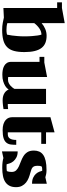

<svg xmlns="http://www.w3.org/2000/svg" viewBox="634 -1318 695 2004"><g transform="rotate(90 982.0 -316.5)"><path d="M5 -615H64L222 -644V-403Q250 -427 283.5 -441Q317 -455 354 -455Q395 -455 427 -442.5Q459 -430 480.5 -402.5Q502 -375 513 -330.5Q524 -286 524 -223Q524 -159 512 -114.5Q500 -70 472 -42.5Q444 -15 399.5 -3Q355 9 291 9Q253 9 218.5 2.5Q184 -4 164 -9L64 -4V-565H5ZM342 -401Q309 -401 277.5 -379.5Q246 -358 222 -326V-45Q239 -40 257 -38Q275 -36 291 -36Q315 -36 329 -39Q337 -40 342 -42Q347 -65 351 -93Q354 -117 357 -150.5Q360 -184 360 -223Q360 -271 357 -304.5Q354 -338 351 -360Q347 -386 342 -401Z M574 -431H633L784 -460V-55Q786 -54 790 -53Q794 -52 812 -52Q833 -52 849 -60.5Q865 -69 877 -80Q889 -91 897 -102Q905 -113 908 -119V-449H1066V-50H1079Q1088 -50 1097 -51L1119 -53V-5Q1101 -2 1084 0Q1070 2 1054 3Q1038 4 1028 4Q1002 4 983 -1.5Q964 -7 950.5 -16Q937 -25 928 -36.5Q919 -48 915 -59Q913 -56 904 -45Q895 -34 876.5 -22.5Q858 -11 829.5 -2Q801 7 759 7Q736 7 712.5 3Q689 -1 669.5 -11.5Q650 -22 638 -40Q626 -58 626 -87V-381H574Z M1204 -495 1362 -538V-449H1482V-399H1362V-50H1383Q1441 -50 1441 -138H1492Q1492 -106 1488.5 -80Q1485 -54 1469.5 -35Q1454 -16 1423.5 -6Q1393 4 1339 4Q1302 4 1276 -4.5Q1250 -13 1234 -27Q1218 -41 1211 -58Q1204 -75 1204 -93Z M1755 -454Q1778 -454 1797 -450.5Q1816 -447 1831 -442L1898 -457V-303Q1860 -303 1835.5 -314.5Q1811 -326 1796 -342.5Q1781 -359 1773.5 -377.5Q1766 -396 1763 -409H1755Q1746 -409 1739.5 -408.5Q1733 -408 1728 -407Q1723 -406 1720 -405Q1717 -401 1715 -395Q1713 -390 1712 -381Q1711 -372 1711 -360Q1711 -341 1715 -329Q1719 -317 1727.5 -309Q1736 -301 1750 -296Q1764 -291 1785 -285Q1812 -278 1838.5 -267.5Q1865 -257 1886 -240Q1907 -223 1920.5 -197.5Q1934 -172 1934 -136Q1934 -96 1920 -68.5Q1906 -41 1880.5 -24Q1855 -7 1817.5 0.5Q1780 8 1734 8Q1696 8 1670.5 4.5Q1645 1 1630 -4L1561 11V-153Q1598 -153 1623 -140Q1648 -127 1663 -109Q1678 -91 1685 -71.5Q1692 -52 1695 -38Q1701 -37 1706 -37H1735Q1744 -37 1751 -38Q1759 -39 1766 -40Q1768 -44 1770 -51Q1772 -57 1773.5 -67Q1775 -77 1775 -91Q1775 -120 1758.5 -137Q1742 -154 1717 -165.5Q1692 -177 1663.5 -187.5Q1635 -198 1610 -213.5Q1585 -229 1568.5 -254.5Q1552 -280 1552 -323Q1552 -353 1562.5 -377.5Q1573 -402 1596.5 -419Q1620 -436 1659 -445Q1698 -454 1755 -454Z"/></g></svg>

Font: Bigshot One
Style: Regular
Weight: 400
Designer: Gesine Todt
Foundry: Gesine Todt
Version: Version 1.001